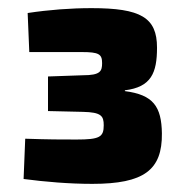

<svg xmlns="http://www.w3.org/2000/svg" viewBox="-20 -803 452 472"><path d="M205 -783C154 -783 101 -779 48 -771L52 -675H181C223 -675 231 -670 231 -648C231 -628 227 -618 184 -618L98 -615V-530L184 -528C229 -527 235 -518 235 -495C235 -466 225 -460 168 -460C129 -460 102 -460 42 -462L38 -363C91 -356 150 -351 207 -351C334 -351 379 -385 378 -475C377 -541 357 -570 287 -579V-581C352 -589 366 -624 366 -686C366 -760 326 -783 205 -783Z"/></svg>

Font: Exo 2 Extra Bold
Style: Regular
Weight: 800
Designer: Natanael Gama
Version: Version 1.001;PS 001.001;hotconv 1.0.88;makeotf.lib2.5.64775